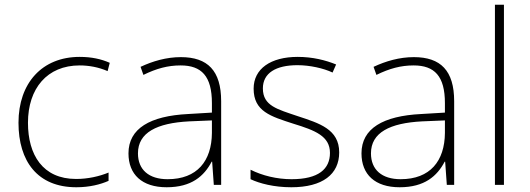

<svg xmlns="http://www.w3.org/2000/svg" viewBox="-20 -780 2235 810"><path d="M302 10C358 10 404 -2 438 -17V-52C399 -36 351 -25 301 -25C160 -25 98 -127 98 -262C98 -407 179 -504 316 -504C354 -504 395 -497 434 -480L443 -515C407 -531 366 -540 316 -540C158 -540 58 -430 58 -262C58 -100 138 10 302 10Z M743 -539C682 -539 624 -522 573 -498L585 -464C640 -491 688 -504 742 -504C830 -504 874 -459 874 -345V-305L774 -299C613 -291 522 -238 522 -133C522 -44 579 10 683 10C788 10 841 -37 873 -98H875L882 0H913V-353C913 -482 856 -539 743 -539ZM778 -268 874 -272V-219C873 -101 812 -24 687 -24C608 -24 562 -64 562 -133C562 -221 642 -261 778 -268Z M1411 -137C1411 -235 1327 -260 1236 -290C1151 -319 1089 -333 1089 -407C1089 -472 1144 -505 1235 -505C1287 -505 1345 -492 1383 -474L1398 -508C1354 -526 1299 -540 1236 -540C1122 -540 1050 -490 1050 -406C1050 -310 1122 -289 1218 -258C1309 -230 1372 -206 1372 -135C1372 -67 1324 -24 1210 -24C1148 -24 1087 -39 1037 -64V-24C1075 -6 1136 10 1209 10C1341 10 1411 -45 1411 -137Z M1726 -539C1665 -539 1607 -522 1556 -498L1568 -464C1623 -491 1671 -504 1725 -504C1813 -504 1857 -459 1857 -345V-305L1757 -299C1596 -291 1505 -238 1505 -133C1505 -44 1562 10 1666 10C1771 10 1824 -37 1856 -98H1858L1865 0H1896V-353C1896 -482 1839 -539 1726 -539ZM1761 -268 1857 -272V-219C1856 -101 1795 -24 1670 -24C1591 -24 1545 -64 1545 -133C1545 -221 1625 -261 1761 -268Z M2106 0V-760H2068V0Z"/></svg>

Font: Noto Sans Cherokee ExtraLight
Style: Regular
Weight: 200
Designer: Monotype Design Team
Foundry: Monotype Imaging Inc.
Version: Version 2.001